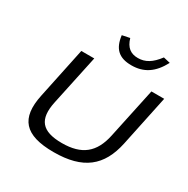

<svg xmlns="http://www.w3.org/2000/svg" viewBox="-157 -817 941 963"><g transform="rotate(30 313.0 -335.0)"><path d="M84 -205C53 -58 110 9 279 9C449 9 533 -60 564 -205L626 -500H552L490 -209C467 -100 407 -51 292 -51C175 -51 136 -100 159 -209L221 -500H146ZM282 -670 326 -679C340 -631 367 -611 409 -611C451 -611 485 -631 521 -679L560 -670C521 -596 470 -563 399 -563C327 -563 291 -596 282 -670Z"/></g></svg>

Font: LT Wave Light
Style: Italic
Weight: 300
Designer: Daniel Lyons
Version: Version 2.5 (Glyphs App)